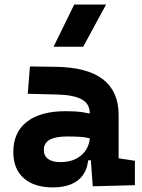

<svg xmlns="http://www.w3.org/2000/svg" viewBox="-20 -815 626 845"><path d="M388.2 4.9 377 -148.4 375 -215.8V-316.9Q375 -358.4 339.6 -377.7Q304.2 -397 234.4 -398.9L102.1 -402.3L111.8 -522.5L224.6 -521Q365.2 -519 433.6 -465.6Q502 -412.1 502 -309.6V-118.2L573.7 -107.4V0ZM212.9 9.8Q130.4 9.8 84.5 -30.8Q38.6 -71.3 38.6 -146Q38.6 -232.9 98.6 -279.3Q158.7 -325.7 269 -325.7Q311.5 -325.7 342.5 -321.3Q373.5 -316.9 405.3 -307.6L383.8 -204.6Q352.5 -211.9 327.6 -213.1Q302.7 -214.4 275.4 -214.4Q172.9 -214.4 172.9 -155.8Q172.9 -129.4 191.4 -115.5Q210 -101.6 245.6 -101.6Q288.6 -101.6 317.4 -117.7Q346.2 -133.8 360.6 -158.7Q375 -183.6 375 -210V-242.2L393.6 -109.4H352.1L369.1 -125Q367.7 -80.1 348.6 -50Q329.6 -20 295.2 -5.1Q260.7 9.8 212.9 9.8ZM215.8 -609.4 306.6 -794.9H446.8L346.2 -609.4Z"/></svg>

Font: Cascadia Mono PL
Style: Regular
Weight: 400
Monospace: yes
Designer: Aaron Bell
Foundry: Saja Typeworks
Version: Version 2102.003